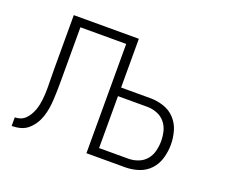

<svg xmlns="http://www.w3.org/2000/svg" viewBox="-92 -658 934 796"><g transform="rotate(20 375.0 -260.0)"><path d="M24 0V-38Q37 -38 49 -42.5Q61 -47 70 -56Q79 -65 85.5 -76Q92 -87 96.5 -99Q101 -111 103.5 -123.5Q106 -136 107.5 -148.5Q109 -161 109.5 -174Q110 -187 110 -200Q110 -220 109.5 -240.5Q109 -261 109 -281V-520H396V-305H525Q555 -305 584 -295.5Q613 -286 633.5 -264Q654 -242 662.5 -212.5Q671 -183 671 -153Q671 -123 662.5 -93Q654 -63 633.5 -41Q613 -19 584 -9.5Q555 0 525 0H354V-482H152V-281Q152 -271 152 -260.5Q152 -250 152 -239Q152 -220 151.5 -201Q151 -182 150 -162.5Q149 -143 146 -124Q143 -105 137 -86.5Q131 -68 120.5 -51.5Q110 -35 95.5 -22.5Q81 -10 62 -5Q43 0 24 0ZM525 -38Q547 -38 568 -46Q589 -54 603 -70.5Q617 -87 622.5 -109Q628 -131 628 -153Q628 -175 622.5 -196.5Q617 -218 603 -234.5Q589 -251 568 -259Q547 -267 525 -267H396V-38Z"/></g></svg>

Font: Zed Sans Extralight Extended
Style: Regular
Weight: 200
Width: 7
Designer: Belleve Invis
Foundry: Belleve Invis
Version: Version 1.0.0; ttfautohint (v1.8.4)